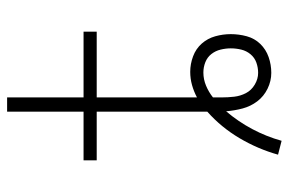

<svg xmlns="http://www.w3.org/2000/svg" viewBox="-156 -619 812 540"><g transform="rotate(-90 250.0 -349.0)"><path d="M124 37 85 27Q101 -30 131.5 -81.5Q162 -133 206 -172Q206 -172 206 -172.5Q206 -173 206 -174V-483H69V-520H206V-735H246V-520H431V-483H246V-201Q263 -210 281 -215Q299 -220 318 -220Q340 -220 361.5 -212Q383 -204 397.5 -187.5Q412 -171 418 -149.5Q424 -128 424 -106Q424 -83 418 -61Q412 -39 396.5 -23Q381 -7 359.5 0.5Q338 8 315 8Q292 8 270.5 -2.5Q249 -13 235 -31.5Q221 -50 215 -72.5Q209 -95 207 -119Q178 -85 157 -45.5Q136 -6 124 37ZM315 -29Q330 -29 344 -34Q358 -39 367.5 -50.5Q377 -62 380.5 -76.5Q384 -91 384 -106Q384 -120 380.5 -134.5Q377 -149 368 -160.5Q359 -172 345 -177.5Q331 -183 316 -183Q297 -183 279 -175.5Q261 -168 246 -156Q246 -150 246 -144Q246 -138 246 -132Q246 -114 248 -96.5Q250 -79 258 -63.5Q266 -48 282 -38.5Q298 -29 315 -29Z"/></g></svg>

Font: Iosevka SS04 Extralight
Style: Regular
Weight: 200
Monospace: yes
Designer: Belleve Invis
Foundry: Belleve Invis
Version: Version 19.0.0; ttfautohint (v1.8.4)